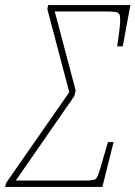

<svg xmlns="http://www.w3.org/2000/svg" viewBox="-59 -734 532 754"><path d="M-34 -17 213 -372 127 -698 130 -714H453L423 -552H401Q413 -629 413 -656Q413 -672 409.5 -678.5Q406 -685 395 -687Q384 -689 356 -689H156L238 -379L233 -357L3 -25H274Q299 -25 308.5 -27.5Q318 -30 322.5 -38.5Q327 -47 334 -70L365 -176H387L343 0H-39Z"/></svg>

Font: Noto Serif CondThin
Style: Italic
Weight: 250
Width: 3
Italic angle: -12°
Designer: Monotype Design Team
Foundry: Monotype Imaging Inc.
Version: Version 1.001